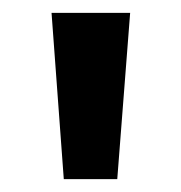

<svg xmlns="http://www.w3.org/2000/svg" viewBox="-20 -734 281 298"><path d="M182 -714H60L79 -456H162Z"/></svg>

Font: Noto Sans Thai SemCond SemBd
Style: Regular
Weight: 600
Width: 4
Designer: Monotype Design Team
Foundry: Monotype Imaging Inc.
Version: Version 2.002